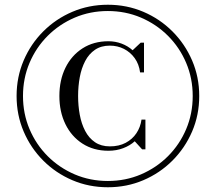

<svg xmlns="http://www.w3.org/2000/svg" viewBox="-20 -780 910 810"><path d="M443.5 -162.5Q482 -162.5 510.2 -177.5Q538.5 -192.5 555.5 -218Q572.5 -243.5 577 -275.5H593.5V-150H579.5L548.5 -184Q528 -165.5 499.5 -154.8Q471 -144 437.5 -144Q375 -144 328.2 -174Q281.5 -204 256 -256.2Q230.5 -308.5 230.5 -375Q230.5 -442 256 -494Q281.5 -546 328.2 -576Q375 -606 437.5 -606Q466.5 -606 493 -596Q519.5 -586 539.5 -568L573.5 -600H587.5V-474.5H571Q566.5 -509.5 548.2 -534.8Q530 -560 502.8 -573.8Q475.5 -587.5 443.5 -587.5Q406.5 -587.5 380.8 -570Q355 -552.5 339.2 -522.2Q323.5 -492 316.5 -454Q309.5 -416 309.5 -375Q309.5 -334 316.5 -296Q323.5 -258 339.2 -227.8Q355 -197.5 380.8 -180Q406.5 -162.5 443.5 -162.5ZM435 -760Q515 -760 584.8 -730.2Q654.5 -700.5 707.5 -647.5Q760.5 -594.5 790.5 -524.8Q820.5 -455 820.5 -375Q820.5 -295 790.5 -225.2Q760.5 -155.5 707.5 -102.5Q654.5 -49.5 584.8 -19.8Q515 10 435 10Q355 10 285.2 -19.8Q215.5 -49.5 162.5 -102.5Q109.5 -155.5 79.8 -225.2Q50 -295 50 -375Q50 -455 79.8 -524.8Q109.5 -594.5 162.5 -647.5Q215.5 -700.5 285.2 -730.2Q355 -760 435 -760ZM435 -16.5Q509.5 -16.5 574.5 -44.2Q639.5 -72 688.8 -121.2Q738 -170.5 765.5 -235.5Q793 -300.5 793 -375Q793 -449.5 765.5 -514.5Q738 -579.5 688.8 -628.8Q639.5 -678 574.5 -705.8Q509.5 -733.5 435 -733.5Q360.5 -733.5 295.5 -705.8Q230.5 -678 181.2 -628.8Q132 -579.5 104.5 -514.5Q77 -449.5 77 -375Q77 -300.5 104.5 -235.5Q132 -170.5 181.2 -121.2Q230.5 -72 295.5 -44.2Q360.5 -16.5 435 -16.5Z"/></svg>

Font: Bodoni Moda SC 9pt Medium
Style: Regular
Weight: 500
Designer: Owen Earl
Foundry: indestructible type
Version: Version 2.005